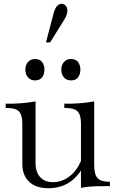

<svg xmlns="http://www.w3.org/2000/svg" viewBox="-20 -984 611 1015"><path d="M236 11Q170 11 134 -23Q98 -57 98 -118V-332Q98 -376 80.5 -394.5Q63 -413 20 -413H10V-436Q51 -435 90 -438Q129 -441 168 -448V-122Q168 -74 192.5 -47.5Q217 -21 261 -21Q307 -21 346.5 -51Q386 -81 408 -133L432 -128Q422 -104 411 -86.5Q400 -69 387 -55Q329 11 236 11ZM408 9V-332Q408 -376 390.5 -394.5Q373 -413 330 -413H320V-436Q361 -435 400 -438Q439 -441 478 -448V-111Q478 -61 496 -42Q514 -23 561 -23V0Q523 0 497.5 0.5Q472 1 451.5 3Q431 5 408 9ZM165 -559Q141 -559 127.5 -575.5Q114 -592 114 -616Q114 -639 127.5 -655.5Q141 -672 165 -672Q191 -672 203 -655.5Q215 -639 215 -616Q215 -592 203 -575.5Q191 -559 165 -559ZM355 -559Q331 -559 317.5 -575.5Q304 -592 304 -616Q304 -639 317.5 -655.5Q331 -672 355 -672Q381 -672 393 -655.5Q405 -639 405 -616Q405 -592 393 -575.5Q381 -559 355 -559ZM223 -760 262 -908Q270 -940 281.5 -952Q293 -964 305 -964Q317 -964 326.5 -955Q336 -946 336 -928Q336 -916 331.5 -903.5Q327 -891 319 -879L245 -760Z"/></svg>

Font: Baskervville SC
Style: Regular
Weight: 400
Designer: Alexis Faudot, Rémi Forte, Morgane Pierson, Rafael Ribas, Tanguy Vanlaeys, Rosalie Wagner, Thomas Huot-Marchand
Foundry: ANRT
Version: Version 1.100